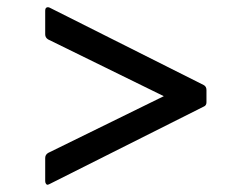

<svg xmlns="http://www.w3.org/2000/svg" viewBox="-20 -582 690 531"><path d="M111 -71Q109 -71 107 -74Q105 -77 105 -81V-145Q105 -154 113 -159L433 -316L113 -473Q105 -478 105 -487V-552Q105 -559 108.5 -561Q112 -563 117 -561L543 -347Q551 -343 551 -333V-299Q551 -290 543 -287L117 -73Q113 -71 111 -71Z"/></svg>

Font: LINE Seed JP_TTF Regular
Style: Regular
Weight: 400
Designer: LINE & Fontrix & Fontworks
Version: Version 1.002